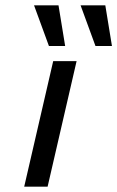

<svg xmlns="http://www.w3.org/2000/svg" viewBox="-20 -702 441 722"><path d="M108 -682H200L225 -529H164ZM283 -682H376L401 -529H339ZM71 0 180 -472H268L159 0Z"/></svg>

Font: Coval
Style: Book Italic
Weight: 350
Foundry: Context Ltd
Version: Version 001.000